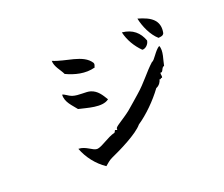

<svg xmlns="http://www.w3.org/2000/svg" viewBox="-116 -892 1231 1054"><g transform="rotate(-20 500.0 -365.5)"><path d="M881 -593C888 -626 881 -650 867 -668C846 -694 810 -707 775 -717C785 -668 811 -610 848 -578C862 -580 874 -579 881 -593ZM784 -586C766 -636 730 -669 669 -675C680 -627 706 -583 742 -547C759 -545 781 -563 784 -586ZM466 -571C427 -633 323 -629 254 -660C254 -625 282 -598 296 -568C345 -545 405 -529 463 -545C463 -555 471 -557 466 -571ZM836 -535C808 -519 784 -468 769 -466C722 -424 690 -375 633 -326C611 -307 588 -286 557 -260C539 -245 509 -226 487 -211C471 -200 459 -193 463 -181C457 -180 455 -184 450 -184C447 -180 446 -174 442 -171C401 -162 349 -120 323 -120C298 -120 268 -156 226 -156C247 -100 287 -48 338 -14C352 -25 364 -38 384 -47C438 -71 549 -125 584 -168C639 -205 699 -264 742 -323C763 -331 773 -351 775 -362C785 -358 783 -370 791 -365C797 -378 788 -383 793 -395C808 -389 807 -421 824 -423C828 -450 851 -505 836 -535ZM472 -356C452 -389 435 -417 399 -429C373 -438 330 -429 293 -441C275 -447 256 -465 244 -466C241 -422 277 -391 299 -362C346 -352 430 -323 472 -356Z"/></g></svg>

Font: Yuji Syuku Std R
Style: Regular
Weight: 400
Designer: Kataoka Yuji
Foundry: Kinuta Font Factory
Version: Version 3.000;hotconv 1.0.111;makeotfexe 2.5.65597